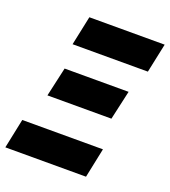

<svg xmlns="http://www.w3.org/2000/svg" viewBox="-141 -811 805 908"><g transform="rotate(20 261.0 -357.0)"><path d="M122 -567H501L532 -714H153ZM93 -299H415L448 -446H126ZM-10 0H396L427 -149H21Z"/></g></svg>

Font: Noto Sans Condensed Black
Style: Italic
Weight: 900
Width: 3
Italic angle: -12°
Designer: Monotype Design Team
Foundry: Monotype Imaging Inc.
Version: Version 2.013